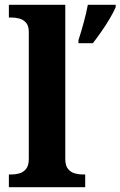

<svg xmlns="http://www.w3.org/2000/svg" viewBox="-20 -780 502 800"><path d="M17 0V-53H29Q44 -53 60.5 -57.5Q77 -62 88.5 -76Q100 -90 100 -118V-646Q100 -673 88 -686Q76 -699 59.5 -703Q43 -707 29 -707H17V-760H252V-118Q252 -90 263.5 -76Q275 -62 292 -57.5Q309 -53 323 -53H335V0ZM307 -613Q317 -643 328.5 -685Q340 -727 346 -760H462V-750Q453 -729 437 -702Q421 -675 402.5 -648.5Q384 -622 367 -600H307Z"/></svg>

Font: Noto Serif Thai
Style: Bold
Weight: 700
Designer: Monotype Design Team
Foundry: Monotype Imaging Inc.
Version: Version 2.002; ttfautohint (v1.8.4.7-5d5b)